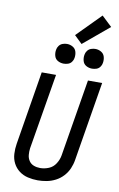

<svg xmlns="http://www.w3.org/2000/svg" viewBox="-123 -1261 823 1333"><g transform="rotate(10 288.0 -594.5)"><path d="M242 8Q273 8 305 2Q337 -4 367 -19.5Q397 -35 420 -60Q443 -85 456 -115Q469 -145 474 -177L566 -735H466L376 -191Q371 -161 353 -132.5Q335 -104 305 -91.5Q275 -79 244 -79Q220 -79 199 -87Q178 -95 165.5 -113.5Q153 -132 151 -155.5Q149 -179 152 -202L241 -735H140L55 -217Q49 -181 51 -145Q53 -109 68.5 -79Q84 -49 111 -28.5Q138 -8 172.5 0Q207 8 242 8ZM479 -821Q494 -821 509.5 -826Q525 -831 535 -844.5Q545 -858 547 -873Q551 -896 545 -917Q539 -938 520 -949Q501 -960 479 -960Q464 -960 448.5 -954.5Q433 -949 423 -935.5Q413 -922 411 -907Q407 -885 413 -863.5Q419 -842 438 -831.5Q457 -821 479 -821ZM279 -821Q294 -821 309.5 -826Q325 -831 335 -844.5Q345 -858 347 -873Q351 -896 345 -917Q339 -938 320 -949Q301 -960 279 -960Q264 -960 248.5 -954.5Q233 -949 223 -935.5Q213 -922 211 -907Q207 -885 213 -863.5Q219 -842 238 -831.5Q257 -821 279 -821ZM378 -977 560 -1129 488 -1197 323 -1030Z"/></g></svg>

Font: Iosevka Sparkle Medium
Style: Italic
Weight: 500
Italic angle: -9°
Designer: Belleve Invis
Foundry: Belleve Invis
Version: Version 4.5.0; ttfautohint (v1.8.3)